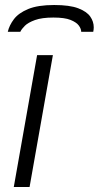

<svg xmlns="http://www.w3.org/2000/svg" viewBox="-20 -746 394 766"><path d="M35 0 128 -526H191L98 0ZM196 -726Q258 -726 292 -713Q326 -700 340 -680Q354 -660 354 -637Q354 -633 353.5 -628.5Q353 -624 352 -619H304Q304 -631 294.5 -644Q285 -657 261.5 -666.5Q238 -676 193 -676Q147 -676 119.5 -666Q92 -656 79 -643Q66 -630 61 -619H11Q17 -645 35.5 -669.5Q54 -694 92.5 -710Q131 -726 196 -726Z"/></svg>

Font: Archivo Expanded ExtraLight
Style: Italic
Weight: 250
Width: 7
Italic angle: -10°
Designer: Hector Gatti
Foundry: Omnibus-Type
Version: Version 2.001